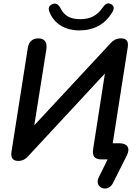

<svg xmlns="http://www.w3.org/2000/svg" viewBox="-20 -939 826 1131"><path d="M645 140 728 -25C749 -68 729 -95 684 -95H644L732 -657C736 -683 736 -713 693 -713C661 -713 643 -697 632 -685L182 -201L253 -648C259 -689 244 -713 206 -713C173 -713 150 -695 144 -658L48 -47C44 -24 45 9 87 9C118 9 135 -7 146 -19L598 -506L529 -63C521 -19 538 0 578 0H614L562 105C531 167 615 200 645 140ZM448 -760C532 -760 601 -795 644 -872C656 -893 649 -909 631 -916C614 -924 600 -916 586 -896C553 -847 511 -826 453 -826C395 -826 358 -846 337 -890C324 -913 310 -923 290 -915C270 -908 261 -892 272 -867C300 -798 364 -760 448 -760Z"/></svg>

Font: SN Pro Semibold
Style: Italic
Weight: 600
Italic angle: -9°
Designer: Tobias Whetton
Foundry: Supernotes
Version: Version 1.001;Glyphs 3.2 (3249)